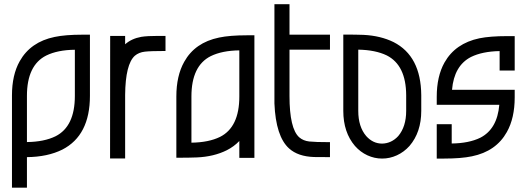

<svg xmlns="http://www.w3.org/2000/svg" viewBox="-20 -746 2491 908"><path d="M107.4 141.6H36.6V-294.9Q36.6 -391.6 73.2 -456.5Q124.5 -547.9 238.3 -571.3Q289.1 -582 369.6 -582H405.3V-292.5Q405.3 -105.5 274.9 -38.6Q205.1 -3.9 107.4 -2.9ZM107.4 -74.2Q189 -75.2 242.7 -101.6Q334 -147.5 334 -292.5V-510.7Q252.4 -509.8 198.7 -483.4Q107.4 -437.5 107.4 -292.5Z M571.8 3.4H500.5L501 -576.2H571.8V-536.6Q602.1 -563.5 648.4 -571.8Q675.8 -576.2 727.5 -576.2H762.7V-504.9Q693.4 -504.9 665 -501.7Q636.7 -498.5 617.7 -482.4Q573.2 -442.4 571.8 -297.4Z M1183.1 0.5H1111.8V-79.1Q1086.4 -52.7 1052.7 -35.6Q991.2 -4.9 910.6 -1.5Q876.5 0 814 0V-289.6Q814 -387.7 851.1 -453.6Q901.9 -544.9 1016.1 -568.4Q1066.9 -579.1 1147.5 -579.1H1183.1ZM885.3 -71.3Q966.8 -72.3 1020.5 -98.6Q1111.8 -144.5 1111.8 -289.6V-507.8Q1030.3 -506.8 976.6 -480.5Q885.3 -434.6 885.3 -289.6Z M1540.5 -2.9Q1485.4 -2.9 1465.3 -3.4Q1389.2 -5.9 1347.2 -43.9Q1284.2 -100.6 1277.8 -256.8V-726.1H1349.1V-582H1540.5V-511.2H1349.1V-292.5Q1349.1 -137.7 1395 -96.7Q1414.1 -80.1 1442.4 -76.9Q1470.7 -73.7 1540.5 -73.7Z M1787.1 3.9Q1751 3.9 1717.5 -11.5Q1684.1 -26.9 1658.7 -55.7Q1603.5 -120.1 1603.5 -221.7V-582.5Q1665 -582.5 1699.2 -581.1Q1779.8 -577.1 1841.3 -546.9Q1970.7 -481 1972.2 -295.9V-221.7Q1972.2 -120.6 1916.5 -55.7Q1890.6 -26.9 1856.9 -11.5Q1823.2 3.9 1787.1 3.9ZM1787.1 -66.9Q1831.5 -67.9 1863.3 -102.5Q1900.9 -147 1900.9 -221.7V-295.4Q1900.4 -437.5 1809.1 -483.9Q1755.4 -509.8 1674.3 -511.2V-221.7Q1674.3 -146.5 1711.9 -102.5Q1743.7 -66.9 1787.1 -66.9Z M2080.6 3.9H2045.4V-158.7H2116.2V-67.4Q2197.8 -68.4 2251.5 -94.7Q2331.5 -135.7 2341.3 -250.5H2045.4V-288.1Q2045.4 -384.8 2082 -450.2Q2133.3 -541 2247.1 -564.9Q2297.9 -575.2 2378.4 -575.2H2414.1V-412.6H2342.8V-504.4Q2261.2 -502.9 2207.5 -476.6Q2127.4 -435.5 2117.7 -321.3H2414.1V-285.6Q2414.1 -187.5 2377 -121.6Q2326.2 -30.3 2211.9 -6.8Q2161.1 3.9 2080.6 3.9Z"/></svg>

Font: Greenwashing Machine
Style: Regular
Weight: 400
Designer: Tup Wanders
Foundry: Free font, DO NOT SELL
Version: Version 1.00;August 10, 2023;FontCreator 11.5.0.2430 64-bit